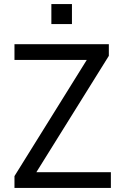

<svg xmlns="http://www.w3.org/2000/svg" viewBox="-20 -922 606 942"><path d="M51 0V-58L430 -667L441 -628H51V-705H514V-648L134 -38L124 -77H524V0ZM232 -804V-902H333V-804Z"/></svg>

Font: Nunito Sans 7pt SemiCondensed
Style: Regular
Weight: 400
Width: 4
Designer: Vernon Adams
Foundry: Vernon Adams
Version: Version 3.101;gftools[0.9.27]